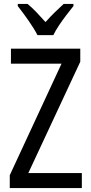

<svg xmlns="http://www.w3.org/2000/svg" viewBox="-20 -963 464 983"><path d="M399 0H30V-66L295 -637H36V-714H391V-647L125 -77H399ZM172 -783Q155 -816 126 -857.5Q97 -899 71 -932V-943H121Q142 -926 166 -901Q190 -876 213 -850Q239 -879 259.5 -899Q280 -919 306 -943H356V-932Q340 -912 320 -886Q300 -860 282 -833Q264 -806 253 -783Z"/></svg>

Font: Noto Sans Bengali UI Condensed
Style: Regular
Weight: 400
Width: 3
Designer: Jelle Bosma - Monotype Design Team
Foundry: Monotype Imaging Inc.
Version: Version 2.003; ttfautohint (v1.8.4.7-5d5b)